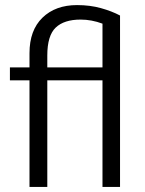

<svg xmlns="http://www.w3.org/2000/svg" viewBox="-20 -735 570 755"><path d="M383 0V-419H166V0H96V-419H19V-470H96V-526Q96 -616 147 -665.5Q198 -715 283 -715Q334 -715 377 -703Q420 -691 452 -674V0ZM166 -470H383V-642Q340 -658 297 -658Q232 -658 199 -626.5Q166 -595 166 -517Z"/></svg>

Font: Mukta Light
Style: Regular
Weight: 300
Designer: Girish Dalvi and Yashodeep Gholap
Foundry: Ek Type
Version: Version 2.538;PS 1.002;hotconv 16.6.51;makeotf.lib2.5.65220;